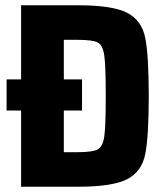

<svg xmlns="http://www.w3.org/2000/svg" viewBox="-20 -708 631 728"><path d="M60 -289H5V-407H60V-688H276Q407 -688 462 -659.5Q517 -631 530.5 -565.5Q544 -500 544 -344Q544 -188 530.5 -122.5Q517 -57 462 -28.5Q407 0 276 0H60ZM381 -344Q381 -457 375.5 -497Q370 -537 350.5 -547Q331 -557 274 -557H222V-407H291V-289H222V-131H274Q331 -131 350.5 -141.5Q370 -152 375.5 -191.5Q381 -231 381 -344Z"/></svg>

Font: Saira Semi Condensed
Style: Bold
Weight: 700
Width: 4
Designer: Hector Gatti with collaboration of the Omnibus-Type team
Foundry: Omnibus-Type
Version: Version 1.001; ttfautohint (v1.8)